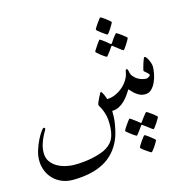

<svg xmlns="http://www.w3.org/2000/svg" viewBox="-121 -665 1096 1097"><g transform="rotate(-15 427.5 -116.0)"><path d="M785.2 -194.8Q785.2 -175.8 780.3 -151.4Q775.4 -127 765.4 -105Q755.4 -83 740 -68.1Q724.6 -53.2 703.1 -53.2Q684.6 -53.2 671.1 -59.6Q657.7 -65.9 647.2 -74.5Q636.7 -83 629.2 -91.6Q621.6 -100.1 616.2 -105.5Q606.9 -90.8 595.2 -74.2Q583.5 -57.6 568.8 -43.5Q554.2 -29.3 535.6 -19.8Q517.1 -10.3 495.1 -10.3Q495.1 10.3 494.9 23.2Q494.6 36.1 493.2 47.4Q491.7 58.6 490 68.8Q488.3 79.1 484.9 94.7Q475.6 140.6 457.3 174.3Q439 208 415 232.2Q391.1 256.3 362.1 272Q333 287.6 302 296.4Q271 305.2 239.3 308.8Q207.5 312.5 178.2 312.5Q140.6 312.5 111.3 299.8Q82 287.1 61.3 265.4Q40.5 243.7 29.5 215.3Q18.6 187 18.6 156.2Q18.6 126 28.6 94.7Q38.6 63.5 51.3 38.3Q64 13.2 75.7 -2.7Q87.4 -18.6 90.8 -18.6Q93.8 -18.6 96.4 -16.4Q99.1 -14.2 99.1 -11.2Q99.1 -7.3 92 3.9Q85 15.1 76.7 32.7Q68.4 50.3 61.5 72.8Q54.7 95.2 54.7 120.6Q54.7 152.3 70.6 173.6Q86.4 194.8 109.6 207.5Q132.8 220.2 159.2 225.8Q185.5 231.4 205.6 231.4Q232.9 231.4 261.5 228.8Q290 226.1 316.7 220.2Q343.3 214.4 366.2 206.5Q389.2 198.7 404.3 188.5Q438 166.5 449.7 135.3Q461.4 104 461.4 57.1Q461.4 27.3 456.1 6.3Q450.7 -14.6 444.6 -28.8Q438.5 -43 433.1 -51.3Q427.7 -59.6 427.7 -64.9Q427.7 -68.8 432.1 -79.6Q436.5 -90.3 442.4 -102.3Q448.2 -114.3 453.6 -123.5Q459 -132.8 461.4 -132.8Q469.2 -122.1 475.1 -109.6Q481 -97.2 484.9 -83Q508.8 -83 533 -93.3Q557.1 -103.5 577.1 -120.6Q597.2 -137.7 610.8 -159.9Q624.5 -182.1 627.9 -207Q629.9 -219.7 637.2 -219.7Q638.7 -219.7 641.1 -215.6Q643.6 -211.4 645 -204.6Q647.5 -185.5 658.2 -172.9Q668.9 -160.2 682.6 -152.1Q696.3 -144 710 -140.9Q723.6 -137.7 732.9 -137.7Q734.9 -137.7 738.8 -139.4Q742.7 -141.1 746.1 -143.3Q749.5 -145.5 752.4 -147.9Q755.4 -150.4 755.4 -152.3Q755.4 -156.7 751 -161.9Q746.6 -167 741 -171.4Q735.4 -175.8 731 -179.7Q726.6 -183.6 726.6 -184.6Q726.6 -186.5 729.5 -198.7Q732.4 -210.9 736.8 -224.4Q741.2 -237.8 745.4 -249Q749.5 -260.3 752.9 -260.3Q757.8 -260.3 763.4 -252.9Q769 -245.6 773.9 -235.1Q778.8 -224.6 782 -213.6Q785.2 -202.6 785.2 -194.8ZM624 -501.5Q624 -499 618.2 -488.8Q612.3 -478.5 605.5 -467.5Q598.6 -456.5 591.6 -447.5Q584.5 -438.5 582 -438.5Q580.6 -438.5 571.5 -444.6Q562.5 -450.7 552 -458.3Q541.5 -465.8 533.2 -473.1Q524.9 -480.5 524.9 -482.9Q524.9 -485.4 531 -495.4Q537.1 -505.4 544.7 -516.1Q552.2 -526.9 558.8 -535.4Q565.4 -543.9 566.9 -543.9Q569.3 -543.9 578.9 -537.8Q588.4 -531.7 598.1 -524.2Q607.9 -516.6 616 -509.8Q624 -502.9 624 -501.5ZM688.5 -391.1Q688.5 -388.7 682.9 -378.4Q677.2 -368.2 670.2 -357.2Q663.1 -346.2 656.5 -337.2Q649.9 -328.1 647.5 -328.1Q646 -328.1 637.5 -334.2Q628.9 -340.3 619.6 -347.7Q608.4 -356 594.2 -367.7Q591.8 -370.1 588.9 -370.1Q586.9 -370.1 584.5 -366.2Q574.2 -352.1 566.9 -341.3Q560.1 -332 554 -324.5Q547.9 -316.9 545.9 -316.9Q543.9 -316.9 534.7 -322.8Q525.4 -328.6 515.4 -336.7Q505.4 -344.7 497.1 -352.1Q488.8 -359.4 488.8 -361.3Q488.8 -363.3 494.9 -373Q501 -382.8 508.3 -393.6Q515.6 -404.3 522.2 -413.3Q528.8 -422.4 529.8 -422.4Q532.7 -422.4 541.5 -416.3Q550.3 -410.2 559.1 -403.3Q569.8 -395 582 -384.3Q586.4 -381.3 588.4 -380.9Q590.3 -380.9 594.2 -385.3Q603 -398.4 610.4 -409.7Q617.2 -418.5 623.3 -426Q629.4 -433.6 631.3 -433.6Q633.3 -433.6 642.6 -427.5Q651.9 -421.4 662.1 -413.8Q672.4 -406.2 680.4 -399.4Q688.5 -392.6 688.5 -391.1ZM738.3 89.4Q738.3 91.8 732.7 101.8Q727.1 111.8 719.7 122.8Q712.4 133.8 705.6 142.8Q698.7 151.9 696.3 151.9Q694.8 151.9 686.3 145.8Q677.7 139.6 668 131.8Q656.7 123.5 641.6 112.3Q639.2 109.9 637.2 109.9Q635.3 109.9 632.8 113.8Q622.6 127.9 615.2 138.2Q608.4 147.5 602.1 155.3Q595.7 163.1 593.8 163.1Q592.3 163.1 583 157Q573.7 150.9 563.2 143.1Q552.7 135.3 544.7 128.2Q536.6 121.1 536.6 119.1Q536.6 117.2 542.5 107.2Q548.3 97.2 556.2 86.4Q564 75.7 570.6 66.7Q577.1 57.6 578.1 57.6Q581.1 57.6 589.6 63.7Q598.1 69.8 607.4 76.7L631.8 95.7Q636.2 98.6 636.7 99.1Q638.2 99.1 641.6 94.7L659.7 70.3Q666.5 61.5 672.6 54Q678.7 46.4 681.2 46.4Q683.6 46.4 692.9 52.5Q702.1 58.6 712.2 66.2Q722.2 73.7 730.2 80.6Q738.3 87.4 738.3 89.4ZM693.8 215.3Q693.8 217.3 688.2 227.1Q682.6 236.8 675.5 247.6Q668.5 258.3 661.1 267.3Q653.8 276.4 651.4 276.4Q649.4 276.4 640.1 270.5Q630.9 264.6 620.4 257.3Q609.9 250 601.8 243.2Q593.8 236.3 593.8 233.4Q593.8 231 599.6 221.2Q605.5 211.4 613.3 200.2Q621.1 189 627.9 180.2Q634.8 171.4 636.7 171.4Q639.2 171.4 648.4 177.5Q657.7 183.6 667.7 191.4Q677.7 199.2 685.8 206.3Q693.8 213.4 693.8 215.3Z"/></g></svg>

Font: Kitab
Style: Regular
Weight: 400
Designer: SIL International
Foundry: Khaled Hosny
Version: Version 1.000